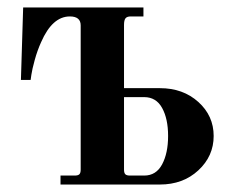

<svg xmlns="http://www.w3.org/2000/svg" viewBox="-20 -494 628 514"><path d="M312 -40Q312 -31 315.5 -27.5Q319 -24 328 -24H366Q398 -24 414 -54Q430 -84 430 -130Q430 -176 414 -205Q398 -234 366 -234H312ZM36 -280 42 -474H364V-450H330Q320 -450 316 -445Q312 -440 312 -427V-258H408Q470 -258 511 -221Q552 -184 552 -130Q552 -76 511 -38Q470 0 408 0H142V-24H180Q189 -24 192.5 -27.5Q196 -31 196 -40V-426Q196 -450 167 -450Q120 -450 90 -381Q80 -359 73 -333.5Q66 -308 64 -294L62 -280Z"/></svg>

Font: Old Standard TT
Style: Bold
Weight: 700
Designer: Alexey Kryukov <alexios@thessalonica.org.ru>
Version: Version 2.2